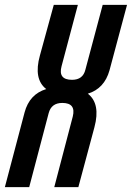

<svg xmlns="http://www.w3.org/2000/svg" viewBox="-97 -769 542 789"><path d="M325 -749H425L353 -480Q332 -405 264 -384Q317 -343 291 -246L225 0H126L202 -290Q216 -346 159 -346Q114 -346 103 -304L23 0H-77L4 -307Q24 -382 93 -403Q40 -444 67 -541L124 -749H223L156 -497Q141 -441 199 -441Q244 -441 254 -483Z"/></svg>

Font: Air America
Style: Regular
Weight: 400
Designer: William G. Sherman
Foundry: Aaron Bell – Saja Typeworks
Version: Version 1.100;PS 001.100;hotconv 1.0.88;makeotf.lib2.5.64775